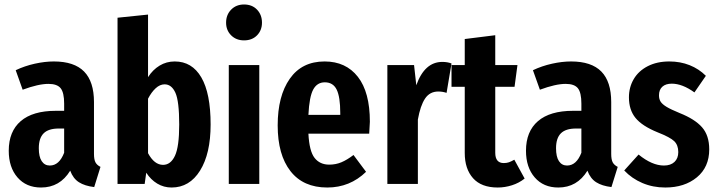

<svg xmlns="http://www.w3.org/2000/svg" viewBox="-20 -820 3199 856"><path d="M428 -76 400 14Q358 9 332 -7.5Q306 -24 293 -59Q247 16 163 16Q97 16 58 -29Q19 -74 19 -148Q19 -234 72.5 -280Q126 -326 229 -326H266V-358Q266 -407 250.5 -426.5Q235 -446 196 -446Q151 -446 81 -420L50 -507Q90 -526 135 -536Q180 -546 220 -546Q311 -546 355 -501Q399 -456 399 -365V-134Q399 -109 405.5 -96.5Q412 -84 428 -76ZM266 -139V-247H242Q196 -247 174.5 -225.5Q153 -204 153 -159Q153 -121 166 -101.5Q179 -82 202 -82Q244 -82 266 -139Z M919 -265Q919 -135 872 -59.5Q825 16 745 16Q710 16 681 -1.5Q652 -19 632 -50L625 0H504V-741L640 -755V-476Q661 -509 691.5 -527.5Q722 -546 759 -546Q836 -546 877.5 -475Q919 -404 919 -265ZM779 -265Q779 -369 762 -406.5Q745 -444 714 -444Q693 -444 674 -426.5Q655 -409 640 -380V-137Q668 -85 707 -85Q741 -85 760 -125.5Q779 -166 779 -265Z M1148 -719Q1148 -685 1126 -662.5Q1104 -640 1068 -640Q1033 -640 1010.5 -662.5Q988 -685 988 -719Q988 -754 1010.5 -777Q1033 -800 1068 -800Q1104 -800 1126 -777Q1148 -754 1148 -719ZM1136 0H1000V-530H1136Z M1626 -224H1355Q1359 -146 1382.5 -116Q1406 -86 1448 -86Q1477 -86 1502 -96.5Q1527 -107 1556 -129L1612 -54Q1540 16 1439 16Q1332 16 1275 -57Q1218 -130 1218 -261Q1218 -392 1272 -469Q1326 -546 1427 -546Q1522 -546 1575.5 -477.5Q1629 -409 1629 -277Q1629 -266 1626 -224ZM1497 -316Q1497 -388 1481 -420.5Q1465 -453 1428 -453Q1394 -453 1376.5 -421Q1359 -389 1355 -308H1497Z M1993 -537 1971 -406Q1953 -412 1934 -412Q1896 -412 1875 -380.5Q1854 -349 1843 -287V0H1707V-530H1826L1836 -440Q1873 -544 1952 -544Q1975 -544 1993 -537Z M2319 -24Q2294 -4 2262.5 6Q2231 16 2199 16Q2126 16 2089 -25.5Q2052 -67 2052 -138V-433H1993V-530H2052V-646L2188 -663V-530H2287L2274 -433H2188V-139Q2188 -93 2226 -93Q2239 -93 2249 -96.5Q2259 -100 2273 -108Z M2734 -76 2706 14Q2664 9 2638 -7.5Q2612 -24 2599 -59Q2553 16 2469 16Q2403 16 2364 -29Q2325 -74 2325 -148Q2325 -234 2378.5 -280Q2432 -326 2535 -326H2572V-358Q2572 -407 2556.5 -426.5Q2541 -446 2502 -446Q2457 -446 2387 -420L2356 -507Q2396 -526 2441 -536Q2486 -546 2526 -546Q2617 -546 2661 -501Q2705 -456 2705 -365V-134Q2705 -109 2711.5 -96.5Q2718 -84 2734 -76ZM2572 -139V-247H2548Q2502 -247 2480.5 -225.5Q2459 -204 2459 -159Q2459 -121 2472 -101.5Q2485 -82 2508 -82Q2550 -82 2572 -139Z M3127 -482 3076 -408Q3022 -447 2975 -447Q2948 -447 2933 -433.5Q2918 -420 2918 -395Q2918 -378 2925.5 -366.5Q2933 -355 2952 -343.5Q2971 -332 3010 -316Q3078 -289 3110 -252.5Q3142 -216 3142 -154Q3142 -75 3087 -29.5Q3032 16 2946 16Q2891 16 2844 -4Q2797 -24 2763 -60L2827 -131Q2887 -82 2940 -82Q2970 -82 2987 -98Q3004 -114 3004 -142Q3004 -173 2986 -190.5Q2968 -208 2912 -230Q2843 -258 2813.5 -294Q2784 -330 2784 -386Q2784 -431 2805.5 -467.5Q2827 -504 2868 -525Q2909 -546 2964 -546Q3013 -546 3054.5 -529.5Q3096 -513 3127 -482Z"/></svg>

Font: Fira Sans Compressed SemiBold
Style: Regular
Weight: 600
Width: 1
Designer: bBox Type GmbH & Carrois Corporate GbR & Edenspiekermann AG
Foundry: bBox Type GmbH & Carrois Corporate GbR & Edenspiekermann AG
Version: Version 4.301